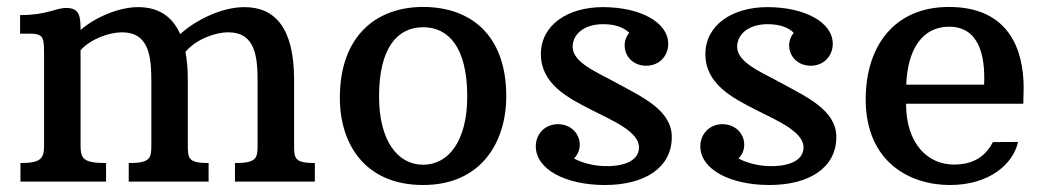

<svg xmlns="http://www.w3.org/2000/svg" viewBox="-20 -525 3023 555"><path d="M39.1 0H286.6V-53.7C220.7 -53.7 212.9 -66.4 212.9 -105V-379.9C243.2 -413.1 296.4 -431.6 332.5 -431.6C411.1 -431.6 417.5 -361.3 417.5 -288.6V-106C417.5 -67.4 414.6 -53.7 352.1 -53.7V0H583V-53.7C523.9 -53.7 522.9 -67.4 522.9 -106V-294.9C522.9 -325.2 520.5 -352.1 516.1 -375C545.9 -411.1 601.6 -431.6 639.6 -431.6C718.3 -431.6 724.6 -361.3 724.6 -288.6V-106C724.6 -67.4 721.7 -53.7 659.2 -53.7V0H890.1V-53.7C831.1 -53.7 830.1 -67.4 830.1 -106V-294.9C830.1 -444.8 774.4 -504.4 686.5 -504.4C615.7 -504.4 539.1 -461.9 501 -426.3C477.1 -480.5 434.6 -504.4 379.4 -504.4C320.3 -504.4 251.5 -472.2 212.9 -438.5V-439.5C212.9 -479.5 209 -502 171.4 -502C139.6 -502 117.2 -481.4 38.1 -481.4V-427.7H67.9C106.9 -427.7 106.9 -413.6 107.4 -371.1V-105C107.4 -66.4 98.1 -53.7 39.1 -53.7Z M962.4 -242.2C962.4 -107.4 1036.1 9.8 1203.1 9.8C1369.6 9.8 1443.4 -112.3 1443.4 -247.1C1443.4 -424.8 1339.4 -504.9 1203.1 -504.9C1066.4 -504.9 962.4 -419.9 962.4 -242.2ZM1203.1 -48.8C1129.4 -48.8 1075.7 -118.2 1075.7 -246.1C1075.7 -387.7 1129.4 -446.3 1203.1 -446.3C1276.9 -446.3 1330.6 -387.7 1330.6 -246.1C1330.6 -118.2 1276.9 -48.8 1203.1 -48.8Z M1528.8 -102.1C1528.8 -35.2 1615.2 9.8 1728.5 9.8C1844.2 9.8 1921.9 -40.5 1921.9 -128.9C1921.9 -206.5 1836.9 -244.1 1765.1 -283.7C1704.1 -317.4 1635.3 -343.8 1635.3 -390.1C1635.3 -423.3 1665 -455.1 1723.6 -455.1C1759.8 -455.1 1784.2 -444.8 1798.8 -430.2C1790.5 -420.4 1785.6 -407.7 1785.6 -394C1785.6 -361.3 1811 -335 1848.1 -335C1885.3 -335 1911.6 -362.8 1911.6 -398.4C1911.6 -460.9 1830.1 -504.4 1722.7 -504.4C1621.1 -504.4 1543.5 -452.6 1543.5 -368.7C1543.5 -282.2 1621.1 -242.2 1691.4 -206.5C1750 -176.8 1827.1 -144.5 1827.1 -99.1C1827.1 -54.2 1770.5 -43 1725.1 -44.9C1695.8 -45.9 1662.1 -54.2 1639.2 -66.9C1649.4 -77.1 1655.8 -91.3 1655.8 -106.4C1655.8 -140.1 1628.9 -166 1592.8 -166C1555.2 -166 1528.8 -137.7 1528.8 -102.1Z M2004.4 -102.1C2004.4 -35.2 2090.8 9.8 2204.1 9.8C2319.8 9.8 2397.5 -40.5 2397.5 -128.9C2397.5 -206.5 2312.5 -244.1 2240.7 -283.7C2179.7 -317.4 2110.8 -343.8 2110.8 -390.1C2110.8 -423.3 2140.6 -455.1 2199.2 -455.1C2235.4 -455.1 2259.8 -444.8 2274.4 -430.2C2266.1 -420.4 2261.2 -407.7 2261.2 -394C2261.2 -361.3 2286.6 -335 2323.7 -335C2360.8 -335 2387.2 -362.8 2387.2 -398.4C2387.2 -460.9 2305.7 -504.4 2198.2 -504.4C2096.7 -504.4 2019 -452.6 2019 -368.7C2019 -282.2 2096.7 -242.2 2167 -206.5C2225.6 -176.8 2302.7 -144.5 2302.7 -99.1C2302.7 -54.2 2246.1 -43 2200.7 -44.9C2171.4 -45.9 2137.7 -54.2 2114.7 -66.9C2125 -77.1 2131.3 -91.3 2131.3 -106.4C2131.3 -140.1 2104.5 -166 2068.4 -166C2030.8 -166 2004.4 -137.7 2004.4 -102.1Z M2482.4 -238.3C2482.4 -57.1 2609.4 9.8 2725.6 9.8C2839.8 9.8 2908.2 -50.3 2922.9 -114.7L2850.1 -114.3C2828.6 -73.2 2794.4 -49.3 2737.3 -49.3C2663.6 -49.3 2599.1 -107.4 2599.1 -225.1H2938C2938.5 -237.8 2939 -258.3 2939 -271C2939 -383.3 2895 -504.9 2723.1 -504.9C2561.5 -504.9 2482.4 -387.2 2482.4 -238.3ZM2599.6 -280.3C2603.5 -381.8 2645.5 -447.8 2723.6 -447.8C2808.6 -447.8 2828.6 -366.7 2824.7 -280.3Z"/></svg>

Font: Arbutus Slab
Style: Regular
Weight: 400
Designer: Karolina Lach
Foundry: Karolina Lach
Version: Version 1.001